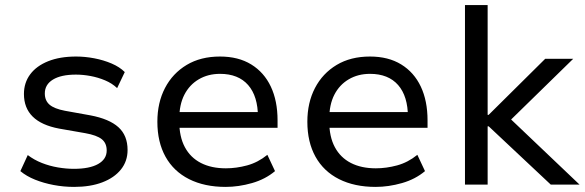

<svg xmlns="http://www.w3.org/2000/svg" viewBox="-20 -725 2296 754"><path d="M271 9Q230 9 190.5 1.5Q151 -6 117.5 -19.5Q84 -33 60 -53L89 -116Q114 -97 144.5 -85Q175 -73 207.5 -67.5Q240 -62 270 -62Q332 -62 365.5 -81Q399 -100 399 -134Q399 -163 379.5 -178.5Q360 -194 315 -202L212 -220Q143 -233 108.5 -267Q74 -301 74 -356Q74 -400 98.5 -433Q123 -466 169 -484.5Q215 -503 279 -503Q314 -503 350.5 -496Q387 -489 418.5 -475.5Q450 -462 470 -442L440 -379Q420 -398 392.5 -409.5Q365 -421 335.5 -426.5Q306 -432 278 -432Q220 -432 188 -412.5Q156 -393 156 -358Q156 -330 174.5 -314Q193 -298 235 -290L335 -272Q409 -258 445 -225.5Q481 -193 481 -136Q481 -92 455 -59.5Q429 -27 382 -9Q335 9 271 9Z M866 9Q783 9 722.5 -21.5Q662 -52 630 -109.5Q598 -167 598 -247Q598 -322 628 -379.5Q658 -437 713 -470Q768 -503 844 -503Q916 -503 966.5 -472Q1017 -441 1043.5 -385Q1070 -329 1070 -252V-223H665V-285H1012L993 -265Q993 -347 954.5 -391Q916 -435 844 -435Q797 -435 760.5 -413.5Q724 -392 704 -353Q684 -314 684 -258V-248Q684 -188 706 -147Q728 -106 769 -85Q810 -64 867 -64Q908 -64 950.5 -75.5Q993 -87 1030 -117L1060 -53Q1022 -21 969.5 -6Q917 9 866 9Z M1455 9Q1372 9 1311.5 -21.5Q1251 -52 1219 -109.5Q1187 -167 1187 -247Q1187 -322 1217 -379.5Q1247 -437 1302 -470Q1357 -503 1433 -503Q1505 -503 1555.5 -472Q1606 -441 1632.5 -385Q1659 -329 1659 -252V-223H1254V-285H1601L1582 -265Q1582 -347 1543.5 -391Q1505 -435 1433 -435Q1386 -435 1349.5 -413.5Q1313 -392 1293 -353Q1273 -314 1273 -258V-248Q1273 -188 1295 -147Q1317 -106 1358 -85Q1399 -64 1456 -64Q1497 -64 1539.5 -75.5Q1582 -87 1619 -117L1649 -53Q1611 -21 1558.5 -6Q1506 9 1455 9Z M1806 0V-705H1895V-274H1899L2121 -494H2231L1966 -235L1968 -274L2256 0H2143L1899 -229H1895V0Z"/></svg>

Font: Nunito Sans 8pt
Style: Regular
Weight: 400
Version: Version 3.101;gftools[0.9.27]